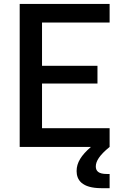

<svg xmlns="http://www.w3.org/2000/svg" viewBox="-20 -750 660 980"><path d="M80.5 0H444C394.5 43 371 80 371 123C371 167 396 210.5 498.5 210.5H539.5V138H525C483 138 469 123 469 99.5C469 73.5 487 42.5 539.5 0V-95.5H194.5V-323.5H477.5V-414H194.5V-635H539.5V-730H80.5Z"/></svg>

Font: Monaspace Neon Medium
Style: Regular
Weight: 500
Designer: Riley Cran & the Lettermatic Team
Foundry: Lettermatic
Version: Version 1.200 (Monaspace Neon)